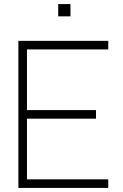

<svg xmlns="http://www.w3.org/2000/svg" viewBox="-20 -920 600 940"><path d="M325 -840V-900H265V-840ZM510 0V-42H112V-339H450V-381H112V-678H510V-720H70V0Z"/></svg>

Font: Vela Sans ExtLt
Style: Regular
Weight: 200
Designer: Principal design: Mikhail Sharanda - project Manrope.
Design modification: Ravid Balaliev
Foundry: Mikhail Sharanda
Version: Version 1.001